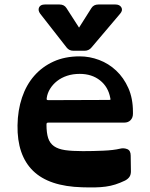

<svg xmlns="http://www.w3.org/2000/svg" viewBox="-20 -820 670 855"><path d="M332 -697 387 -784Q397 -800 418 -800H494Q513 -800 520.5 -787Q528 -774 515 -759L387 -608Q375 -594 357 -594H307Q288 -594 277 -608L159 -759Q148 -774 154 -787Q160 -800 180 -800H245Q266 -800 276 -784ZM196 -274Q191 -274 189 -272.5Q187 -271 187 -265Q187 -228 194.5 -205Q202 -182 220.5 -169Q239 -156 270 -151.5Q301 -147 349 -147Q394 -147 440 -149Q486 -151 515 -158Q531 -162 546.5 -156Q562 -150 562 -127L563 -57Q563 -42 556.5 -32.5Q550 -23 537 -16Q514 -5 493.5 1.5Q473 8 451 11Q429 14 403.5 14.5Q378 15 346 14Q198 10 127 -59.5Q56 -129 58 -262Q59 -329 78 -385.5Q97 -442 132.5 -482.5Q168 -523 218.5 -546Q269 -569 335 -569Q379 -569 421.5 -553Q464 -537 497.5 -505.5Q531 -474 551.5 -428Q572 -382 572 -322V-313Q572 -296 561.5 -285Q551 -274 533 -274ZM335 -491Q304 -491 278.5 -482.5Q253 -474 234 -459Q215 -444 203 -424.5Q191 -405 188 -383Q187 -377 189 -375.5Q191 -374 196 -374L465 -375Q470 -375 471.5 -376Q473 -377 471 -384Q462 -433 425.5 -462Q389 -491 335 -491Z"/></svg>

Font: OpenDyslexic3
Style: Bold
Weight: 700
Designer: Abelardo Gonzalez
Version: Version 1.000;PS 001.001;hotconv 1.0.56